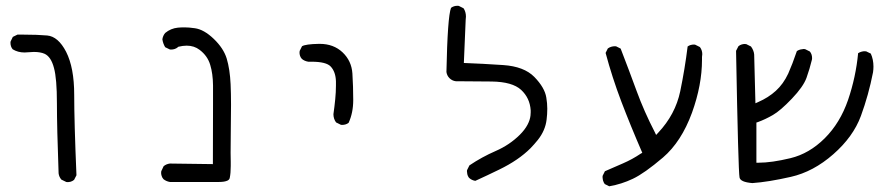

<svg xmlns="http://www.w3.org/2000/svg" viewBox="-20 -527 3077 672"><path d="M227.5 108.9Q233.9 106.9 239.3 102.5L247.6 86.4Q239.7 -101.1 239.7 -195.6Q239.7 -290 211.4 -345.7Q183.6 -399.4 145 -402.8Q110.8 -405.8 63.5 -405.8Q52.7 -405.8 41 -405.8L24.9 -397.9L17.1 -381.8Q16.6 -379.9 16.6 -377.9Q16.6 -363.8 24.4 -354.5Q42.5 -343.3 65.9 -343.3Q71.8 -343.3 80.6 -344.2Q89.4 -345.2 98.6 -345.2Q121.1 -345.2 135.7 -338.9Q158.7 -328.6 168.9 -289.1Q179.2 -252 179.2 -166Q179.2 -81.1 185.1 79.6Q186.5 91.8 194.8 101.6L211.9 109.9Q213.9 110.4 216.1 110.4Q218.3 110.4 221.2 110.1Q224.1 109.9 227.5 108.9Z M787.6 53.7Q787.6 47.9 787.6 39.1Q787.1 27.8 787.1 8.3Q787.1 -30.3 787.8 -75.9Q788.6 -121.6 788.6 -160.6Q788.6 -199.7 787.1 -232.4Q784.7 -284.7 773.4 -322.3Q762.2 -358.4 728 -391.1Q693.8 -423.8 662.1 -428.2Q641.1 -431.2 626.7 -431.2Q612.3 -431.2 602.5 -430.2Q577.6 -427.7 558.1 -411.6Q550.3 -402.3 548.3 -389.6Q550.3 -375 558.1 -361.8L574.2 -354Q576.2 -353.5 578.1 -353.5Q592.8 -353.5 602.5 -361.8L604 -363.3Q620.1 -367.2 633.3 -367.2Q659.7 -367.2 678.7 -352.5Q706.5 -331.5 715.8 -299.8Q725.1 -269.5 725.6 -228Q725.6 -214.4 725.6 -163.1Q725.6 -111.8 725.1 47.4L574.7 45.4Q562 46.9 552.7 54.7L544.4 72.3Q543.9 74.2 543.9 78.4Q543.9 82.5 545.7 88.6Q547.4 94.7 552.2 100.1Q562 107.9 574.7 109.9H746.6Q766.1 109.9 776.4 105Q783.2 101.6 784.2 95.2Q787.6 79.1 787.6 53.7Z M1176.8 -89.8Q1190.9 -89.8 1200.2 -97.2Q1216.3 -132.3 1216.3 -176.8Q1216.3 -223.6 1213.4 -270Q1210.4 -314 1179 -343.8Q1147.5 -373.5 1099.1 -373.5Q1097.7 -373.5 1096.2 -373.5Q1049.3 -372.6 1037.1 -365.2L1028.8 -348.6Q1028.3 -346.7 1028.3 -342.3Q1028.3 -337.9 1030 -332Q1031.7 -326.2 1036.6 -320.8Q1045.9 -313 1059.1 -311Q1064.9 -311 1070.3 -311Q1122.1 -311 1137.7 -293.9Q1154.8 -275.4 1155.8 -242.2Q1155.8 -234.9 1155.8 -227.1Q1155.8 -204.6 1153.3 -179.7Q1150.9 -154.8 1147 -127.4Q1147 -111.3 1156.2 -98.6L1172.9 -90.3Q1174.8 -89.8 1176.8 -89.8Z M1862.3 -37.1Q1888.7 -70.3 1893.1 -108.4Q1895.5 -127.4 1895.5 -146.5Q1895.5 -165.5 1892.1 -185.5Q1886.7 -220.2 1850.1 -257.8Q1814 -294.4 1741.2 -299.3Q1668.5 -304.2 1603.5 -306.6L1609.9 -458Q1610.8 -463.4 1610.8 -468.8Q1610.8 -485.4 1602.5 -498L1585.9 -506.3Q1584 -506.8 1582 -506.8Q1567.9 -506.8 1558.6 -499.5Q1546.4 -468.3 1542.5 -274.9Q1544.4 -262.2 1553.2 -253.4Q1562 -244.6 1574.7 -242.7Q1631.3 -242.7 1700.7 -241.7Q1773.4 -240.7 1804 -212.4Q1834.5 -184.1 1837.4 -141.1Q1837.4 -137.7 1837.4 -133.5Q1837.4 -129.4 1836.7 -122.3Q1835.9 -115.2 1833.3 -106.9Q1830.6 -98.6 1826.2 -90.3Q1816.9 -72.8 1799.3 -55.2Q1763.2 -19.5 1714.8 1.5Q1666.5 22.5 1623 51.8L1614.7 68.4Q1614.3 70.3 1614.3 71.5Q1614.3 72.8 1614.5 74.2Q1614.7 75.7 1615 77.9Q1615.2 80.1 1615.5 82Q1615.7 84 1616.5 85.9Q1617.2 87.9 1618.2 89.8Q1619.6 93.3 1622.6 96.2Q1631.3 104 1643.6 106Q1686.5 86.4 1727.5 66.4Q1794.9 33.7 1836.9 -8.3Q1850.1 -22 1862.3 -37.1Z M2437 -317.9Q2437 -322.3 2437 -327.6Q2438 -333 2438 -337.4Q2438 -351.1 2429.7 -362.3L2413.1 -370.6Q2411.1 -371.1 2409.2 -371.1Q2396 -371.1 2386.7 -364.3Q2377 -285.6 2360.8 -207.5Q2343.8 -126.5 2283.7 -62.5L2276.4 -54.7L2272 -64Q2234.4 -136.7 2207.8 -209.5Q2181.2 -282.2 2152.3 -356.9L2136.7 -364.7Q2134.8 -365.2 2132.8 -365.2Q2118.2 -365.2 2107.4 -357.4L2099.6 -341.8Q2122.6 -255.9 2154.5 -171.9Q2186.5 -87.9 2228 7.8L2222.7 10.7Q2192.9 30.8 2160.2 44.9Q2127.4 59.1 2097.2 72.3L2089.4 87.9Q2088.9 89.8 2088.9 91.8Q2088.9 93.8 2089.1 95.5Q2089.4 97.2 2089.6 98.9Q2089.8 100.6 2090.1 102.3Q2090.3 104 2090.8 105.5Q2091.3 106.9 2092 108.4Q2092.8 109.9 2093.3 111.8Q2094.7 114.7 2096.7 117.2L2112.3 125Q2155.3 117.7 2195.3 98.6Q2235.4 79.6 2300.3 24.4Q2364.7 -30.8 2401.9 -132.3Q2437 -229.5 2437 -317.9Z M3037.1 -293.9Q3037.1 -318.8 3027.8 -339.4L3011.7 -347.2Q3009.8 -347.7 3005.6 -347.7Q3001.5 -347.7 2995.6 -346.2Q2989.7 -344.7 2983.4 -340.8Q2975.6 -257.8 2948.2 -177.2Q2920.4 -96.7 2866.5 -43Q2812.5 10.7 2746.6 26.6Q2680.7 42.5 2634.8 42.5H2627.4V-98.1L2632.3 -99.6Q2659.2 -109.4 2685.1 -124.5Q2711.4 -139.6 2751.5 -181.6Q2791.5 -223.6 2802.7 -254.4Q2814 -286.1 2821.8 -318.4Q2822.3 -320.8 2822.3 -323.2Q2822.3 -337.4 2814.5 -346.7L2797.9 -355Q2795.9 -355.5 2793 -355.5Q2790 -355.5 2786.1 -354.5Q2776.9 -353.5 2769 -348.1Q2753.4 -302.2 2738.8 -269.5Q2721.7 -232.9 2695.3 -209Q2668.9 -185.1 2633.8 -169.9L2624 -165.5L2619.6 -336.4Q2618.2 -351.1 2608.4 -364.3L2591.8 -372.6Q2589.8 -373 2585.7 -373Q2581.5 -373 2575.7 -371.3Q2569.8 -369.6 2564.5 -365.2L2556.2 -349.1Q2564 73.2 2568.4 94.2Q2571.3 110.4 2613.3 113.8Q2669.4 109.9 2748 92Q2826.7 74.2 2896.5 12.9Q2966.3 -48.3 2993.2 -121.3Q3020 -194.3 3035.6 -273.9Q3037.1 -284.2 3037.1 -293.9Z"/></svg>

Font: Bakudai
Style: ExtraLight
Weight: 200
Version: Version 1.48